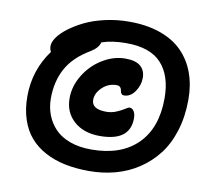

<svg xmlns="http://www.w3.org/2000/svg" viewBox="-86 -846 1131 1013"><g transform="rotate(10 479.0 -339.5)"><path d="M453.1 66.9Q382.8 66.9 324 54.7Q265.1 42.5 216.8 16.6Q168.5 -9.3 135 -47.9Q101.6 -86.4 83.3 -141.6Q64.9 -196.8 64.9 -265.1Q64.9 -405.3 147 -517.1Q139.2 -529.8 139.2 -547.9Q139.2 -567.9 156.5 -593.5Q173.8 -619.1 208.7 -645.8Q243.7 -672.4 289.1 -694.8Q334.5 -717.3 397.2 -731.7Q460 -746.1 526.9 -746.1Q620.6 -746.1 693.1 -720.7Q765.6 -695.3 811.8 -648.4Q857.9 -601.6 881.3 -537.6Q904.8 -473.6 904.8 -395Q904.8 -304.7 881.3 -228.8Q857.9 -152.8 816.2 -98.6Q774.4 -44.4 717.5 -6.8Q660.6 30.8 594 48.8Q527.3 66.9 453.1 66.9ZM189 -275.9Q189 -228.5 204.6 -187.7Q220.2 -147 250.7 -115Q281.2 -83 331.1 -64.9Q380.9 -46.9 444.8 -46.9Q604.5 -46.9 692.1 -134Q779.8 -221.2 779.8 -379.9Q779.8 -501 719.2 -566.7Q658.7 -632.3 529.8 -631.8Q454.6 -631.8 399.9 -612.8Q392.1 -581.5 351.1 -557.1Q265.1 -506.3 227.1 -436.8Q189 -367.2 189 -275.9ZM477.1 -125Q390.6 -125 338.4 -171.6Q286.1 -218.3 286.1 -293.9Q286.1 -358.4 322.5 -418.2Q358.9 -478 418.2 -514.4Q477.5 -550.8 541 -550.8Q596.2 -550.8 622.1 -528.1Q647.9 -505.4 647.9 -465.8Q647.9 -426.3 624 -392.1Q600.1 -357.9 565.9 -357.9Q549.3 -357.9 545.9 -379.9Q542.5 -404.8 519 -404.8Q475.1 -404.8 442.6 -374Q410.2 -343.3 410.2 -307.1Q410.2 -256.8 488.8 -256.8Q517.1 -256.8 542.5 -267.6Q567.9 -278.3 584.2 -289.1Q600.6 -299.8 606.9 -299.8Q621.6 -299.8 630.4 -285.4Q639.2 -271 639.2 -248Q639.2 -125 477.1 -125Z"/></g></svg>

Font: Shantell Sans Irregular Bouncy
Style: Bold
Weight: 700
Designer: Stephen Nixon, Anya Danilova, Shantell Martin
Foundry: Arrow Type
Version: Version 1.006;[9816181b4]